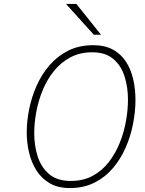

<svg xmlns="http://www.w3.org/2000/svg" viewBox="-20 -941 736 973"><path d="M333.5 12Q274.5 12 233 -11.8Q191.5 -35.5 165.5 -76Q139.5 -116.5 127.5 -166.8Q115.5 -217 115.5 -270Q115.5 -327.5 128 -389Q140.5 -450.5 166.2 -508Q192 -565.5 232 -611.5Q272 -657.5 326.8 -684.8Q381.5 -712 452.5 -712Q512 -712 553 -689.2Q594 -666.5 619 -627.5Q644 -588.5 655.2 -538.8Q666.5 -489 666.5 -435Q666.5 -377 654.5 -314.5Q642.5 -252 617.2 -194Q592 -136 552.8 -89.5Q513.5 -43 459 -15.5Q404.5 12 333.5 12ZM338.5 -24Q401 -24 448.8 -49.5Q496.5 -75 530.5 -118.5Q564.5 -162 586.2 -215.8Q608 -269.5 618.2 -326.5Q628.5 -383.5 628.5 -436Q628.5 -499 611.2 -553.8Q594 -608.5 554.2 -642.2Q514.5 -676 447.5 -676Q385 -676 337 -650.5Q289 -625 254.2 -582.2Q219.5 -539.5 197.2 -486Q175 -432.5 164.2 -375.5Q153.5 -318.5 153.5 -266Q153.5 -201.5 171.5 -146.5Q189.5 -91.5 230 -57.8Q270.5 -24 338.5 -24ZM455.5 -765 314.5 -921H367L492 -765Z"/></svg>

Font: Overpass Thin
Style: Italic
Weight: 250
Italic angle: -10°
Designer: Delve Withrington, Dave Bailey, Thomas Jockin
Foundry: Delve Fonts LLC
Version: Version 4.000